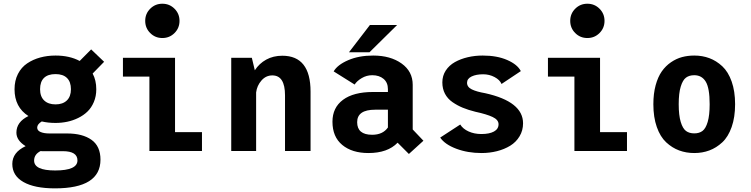

<svg xmlns="http://www.w3.org/2000/svg" viewBox="-20 -810 4030 1030"><path d="M278 -150.5Q238 -150.5 204 -158.5Q179.5 -143.5 179.5 -125.5Q179.5 -109.5 197.8 -101.8Q216 -94 246 -94H340.5Q423 -94 471 -59.8Q519 -25.5 519 46.5Q519 200.5 275 200.5Q165.5 200.5 105.8 166.5Q46 132.5 46 69.5Q46 7.5 117.5 -26Q68 -56.5 68 -98.5Q68 -156 132.5 -187.5Q58 -235 58 -331Q58 -377.5 76.2 -413.2Q94.5 -449 125.8 -470Q157 -491 195.5 -501.5Q234 -512 278 -512Q353 -512 407.5 -483L469 -545L538.5 -478.5L477 -415.5Q496.5 -379.5 496.5 -331Q496.5 -293.5 483.5 -262.8Q470.5 -232 449.2 -211.5Q428 -191 399.2 -177Q370.5 -163 340.2 -156.8Q310 -150.5 278 -150.5ZM278 -250Q316.5 -250 338.5 -271Q360.5 -292 360.5 -331.5Q360.5 -371 339.2 -391.8Q318 -412.5 278 -412.5Q237 -412.5 216 -392Q195 -371.5 195 -331.5Q195 -292 217 -271Q239 -250 278 -250ZM163 51.5Q163 104.5 276 104.5Q395.5 104.5 395.5 50.5Q395.5 1 317 1H206Q200.5 1 197.5 0.5Q163 18 163 51.5Z M916.2 -632.8Q889.5 -606 851 -606Q812.5 -606 785.8 -632.8Q759 -659.5 759 -698Q759 -736.5 785.8 -763.2Q812.5 -790 851 -790Q889.5 -790 916.2 -763.2Q943 -736.5 943 -698Q943 -659.5 916.2 -632.8ZM919 -101H1063.5V0H781.5V-399H639.5V-500H919Z M1220.5 0V-500H1331L1347 -433Q1370.5 -469.5 1408.2 -490.2Q1446 -511 1494.5 -511Q1646 -511 1646 -318.5V0H1509V-298.5Q1509 -405.5 1441 -405.5Q1406.5 -405.5 1382.5 -378Q1358.5 -350.5 1354 -314V0Z M1852 -529.5 1964.5 -676H2110.5L1962 -529.5ZM2173.5 16 2113 -44.5Q2059.5 11 1956.5 11Q1868.5 11 1816 -32.5Q1763.5 -76 1763.5 -157Q1763.5 -232.5 1820 -274.5Q1876.5 -316.5 1981 -316.5H2061V-332Q2061 -367 2037.8 -386.8Q2014.5 -406.5 1977 -406.5Q1946.5 -406.5 1920.5 -391Q1894.5 -375.5 1882.5 -356.5L1770 -427Q1790 -462 1847.5 -487Q1905 -512 1982 -512Q2074.5 -512 2134.2 -469.5Q2194 -427 2194 -355V-115.5L2251.5 -55ZM1976.5 -87Q2033.5 -87 2061 -126V-221.5H1992.5Q1896 -221.5 1896 -154.5Q1896 -87 1976.5 -87Z M2563 11Q2489 11 2427.5 -12.2Q2366 -35.5 2341.5 -72L2449 -142Q2463.5 -118.5 2493.8 -104.8Q2524 -91 2562.5 -91Q2605.5 -91 2630 -104.5Q2654.5 -118 2654.5 -143.5Q2654.5 -167.5 2622.5 -182.5Q2590.5 -197.5 2530 -210.5Q2492 -220 2462.8 -232Q2433.5 -244 2407.2 -262.2Q2381 -280.5 2367 -307.2Q2353 -334 2353 -368Q2353 -403.5 2371.2 -431.5Q2389.5 -459.5 2420.2 -476.8Q2451 -494 2489.2 -503Q2527.5 -512 2569.5 -512Q2646.5 -512 2701.2 -488Q2756 -464 2774 -428.5L2670.5 -359.5Q2661.5 -381.5 2633.2 -396.5Q2605 -411.5 2572 -411.5Q2534.5 -411.5 2510 -399.8Q2485.5 -388 2485.5 -366Q2485.5 -343 2511 -330.5Q2536.5 -318 2583 -310Q2786 -265 2786 -148.5Q2786 -110 2767.2 -78.8Q2748.5 -47.5 2717 -28.2Q2685.5 -9 2646 1Q2606.5 11 2563 11Z M3196.2 -632.8Q3169.5 -606 3131 -606Q3092.5 -606 3065.8 -632.8Q3039 -659.5 3039 -698Q3039 -736.5 3065.8 -763.2Q3092.5 -790 3131 -790Q3169.5 -790 3196.2 -763.2Q3223 -736.5 3223 -698Q3223 -659.5 3196.2 -632.8ZM3199 -101H3343.5V0H3061.5V-399H2919.5V-500H3199Z M3485 -251Q3485 -307.5 3497.2 -352.5Q3509.5 -397.5 3530.2 -427Q3551 -456.5 3579.5 -476Q3608 -495.5 3639 -503.8Q3670 -512 3704.5 -512Q3748 -512 3785.5 -498Q3823 -484 3854.8 -454.5Q3886.5 -425 3905 -372.8Q3923.5 -320.5 3923.5 -251Q3923.5 -181 3905 -128.5Q3886.5 -76 3854.8 -46.5Q3823 -17 3785.5 -3Q3748 11 3704.5 11Q3661 11 3623.2 -3Q3585.5 -17 3553.8 -46.5Q3522 -76 3503.5 -128.5Q3485 -181 3485 -251ZM3704.5 -94.5Q3731 -94.5 3748.5 -107.5Q3766 -120.5 3776.5 -156Q3787 -191.5 3787 -251Q3787 -337.5 3766 -372Q3745 -406.5 3704.5 -406.5Q3677.5 -406.5 3660 -393.5Q3642.5 -380.5 3631.8 -345.2Q3621 -310 3621 -251Q3621 -191.5 3631.8 -156Q3642.5 -120.5 3660 -107.5Q3677.5 -94.5 3704.5 -94.5Z"/></svg>

Font: League Mono Narrow SemiBold
Style: Regular
Weight: 600
Width: 3
Designer: Tyler Finck
Foundry: The League of Moveable Type / Tyler Finck
Version: Version 2.210